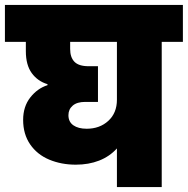

<svg xmlns="http://www.w3.org/2000/svg" viewBox="-34 -760 763 780"><path d="M709 -590H623V0H441V-157Q411 -124 368.5 -107.5Q326 -91 274 -91Q215 -91 166 -111.5Q117 -132 88.5 -173.5Q60 -215 60 -273Q60 -327 89 -364Q118 -401 159 -414V-418Q119 -430 95 -463Q71 -496 71 -552V-590H-14V-740H709ZM441 -590H251V-561Q251 -527 268.5 -509Q286 -491 326 -491H364V-346H312Q279 -346 261.5 -331Q244 -316 244 -292Q244 -265 264 -251Q284 -237 318 -237Q371 -237 406 -269Q441 -301 441 -355Z"/></svg>

Font: DVN-Poppins ExtBd
Style: Regular
Weight: 800
Designer: Ninad Kale (Devanagari), Jonny Pinhorn (Latin)
Foundry: Indian Type Foundry
Version: 4.004